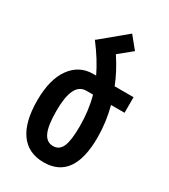

<svg xmlns="http://www.w3.org/2000/svg" viewBox="-191 -859 843 960"><g transform="rotate(30 230.5 -379.5)"><path d="M447 -407H369Q392 -320 392 -232Q392 10 220 10Q131 10 84.5 -54.5Q38 -119 38 -243Q38 -364 86 -430.5Q134 -497 214 -497H231Q197 -569 136 -649L142 -653L282 -769L338 -700L263 -639Q310 -568 338 -497H447ZM265 -407H227Q186 -407 166.5 -366.5Q147 -326 147 -245Q147 -162 164.5 -123Q182 -84 220 -84Q256 -84 271.5 -119.5Q287 -155 287 -236Q287 -329 265 -407Z"/></g></svg>

Font: Noto Sans Armenian Medium Cond
Style: Regular
Weight: 500
Width: 3
Designer: Monotype Design team
Foundry: Monotype Imaging Inc.
Version: Version 1.000